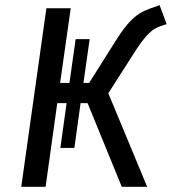

<svg xmlns="http://www.w3.org/2000/svg" viewBox="-20 -721 663 741"><path d="M499 -519 398 -361 548 0H450L318 -323H291L267 -150H213L237 -323H201L156 0H62L159 -689H253L212 -401H248L272 -570H326L302 -401H324L430 -569Q460 -616 483.5 -640Q507 -664 530 -675.5Q553 -687 596 -701L623 -628Q596 -620 580 -611.5Q564 -603 545 -582Q526 -561 499 -519Z"/></svg>

Font: FiraGO
Style: Italic
Weight: 400
Italic angle: -8°
Designer: bBox Type GmbH
Foundry: bBox Type GmbH
Version: Version 1.001